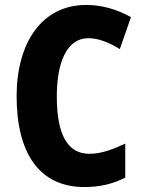

<svg xmlns="http://www.w3.org/2000/svg" viewBox="-20 -795 577 774"><path d="M336 -641C378 -641 421 -623 463 -597L508 -726C450 -758 390 -775 327 -775C149 -775 47 -623 47 -407C47 -177 139 -41 320 -41C382 -41 434 -53 485 -79V-216C433 -192 388 -175 340 -175C251 -175 209 -255 209 -406C209 -547 251 -641 336 -641Z"/></svg>

Font: Noto Sans Tamil UI Condensed ExtraBold
Style: Regular
Weight: 800
Width: 3
Designer: Jelle Bosma - Monotype Design Team
Foundry: Monotype Imaging Inc.
Version: Version 2.004